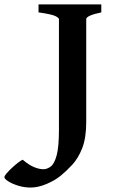

<svg xmlns="http://www.w3.org/2000/svg" viewBox="-149 -635 504 859"><path d="M-12.2 204.1Q-41 204.1 -68.1 195.6Q-95.2 187 -112.3 176Q-129.4 165 -129.4 157.7Q-129.4 152.3 -119.4 140.6Q-109.4 128.9 -95.2 115.7Q-81.1 102.5 -67.6 92.3Q-54.2 82 -47.4 79.6Q-20 103 3.2 112.5Q26.4 122.1 44.9 122.1Q62 122.1 78.1 109.9Q94.2 97.7 104.5 60.1Q114.7 22.5 114.7 -54.2V-549.3Q114.7 -555.2 98.4 -563.2Q82 -571.3 23.4 -579.6V-615.2H304.2V-579.6Q236.8 -565.4 236.8 -549.3V-89.4Q236.8 -17.6 218.8 28.1Q200.7 73.7 174.1 102.3Q147.5 130.9 121.6 151.9Q95.7 172.9 58.3 188.5Q21 204.1 -12.2 204.1Z"/></svg>

Font: David Libre
Style: Bold
Weight: 700
Designer: Ismar David, J. Victor Gaultney, Annie Olsen and Meir Sadan
Foundry: Monotype Imaging Inc. & SIL International
Version: Version 1.100; ttfautohint (v1.8.4.7-5d5b)